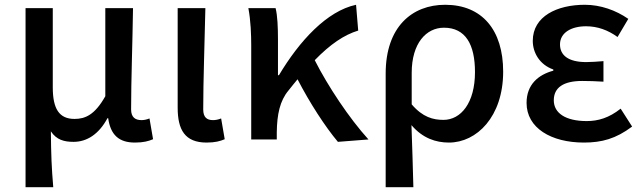

<svg xmlns="http://www.w3.org/2000/svg" viewBox="-20 -584 2689 804"><path d="M87 200H203C196 117 194 66 193 -34C217 2 249 10 288 10C344 10 394 -22 430 -89H433C443 -19 478 13 545 13C581 13 602 7 621 -1L606 -88C594 -83 582 -81 573 -81C546 -81 529 -93 529 -126C529 -246 535 -407 537 -550H421V-181C377 -103 337 -86 292 -86C228 -86 201 -128 201 -218V-550H87Z M845 13C881 13 902 7 921 -1L906 -88C894 -83 882 -81 872 -81C846 -81 831 -93 831 -126C831 -246 837 -407 840 -550H724V-133C724 -41 754 13 845 13Z M1523 0C1443 -88 1353 -223 1298 -332C1363 -399 1421 -438 1480 -456L1471 -564C1349 -538 1234 -413 1148 -269H1144V-419C1144 -469 1142 -519 1134 -550H1020C1030 -498 1032 -438 1032 -394V0H1139V-30C1140 -105 1152 -162 1188 -205C1201 -222 1214 -237 1226 -252C1277 -153 1342 -53 1395 10Z M1595 200H1711C1709 108 1706 35 1703 -60C1750 -5 1805 13 1860 13C1976 13 2087 -95 2087 -284C2087 -458 1999 -564 1844 -564C1705 -564 1595 -471 1595 -276ZM1837 -82C1794 -82 1750 -93 1704 -147V-279C1704 -403 1765 -468 1839 -468C1930 -468 1969 -397 1969 -282C1969 -153 1910 -82 1837 -82Z M2425 13C2500 13 2559 -3 2627 -54L2579 -129C2530 -90 2484 -77 2437 -77C2349 -77 2299 -110 2299 -164C2299 -217 2339 -245 2418 -245C2446 -245 2475 -244 2507 -242V-328C2480 -326 2457 -324 2435 -324C2359 -324 2325 -353 2325 -398C2325 -447 2372 -474 2434 -474C2482 -474 2526 -458 2566 -429L2611 -505C2559 -541 2495 -564 2429 -564C2313 -564 2211 -516 2211 -413C2211 -363 2240 -313 2297 -293V-288C2234 -271 2185 -230 2185 -153C2185 -48 2288 13 2425 13Z"/></svg>

Font: Noto Sans T Chinese Medium
Style: Regular
Weight: 500
Designer: Ryoko NISHIZUKA (kana & ideographs); Paul D. Hunt (Latin, Greek & Cyrillic); Wenlong ZHANG (bopomofo); Sandoll Communica
Foundry: Adobe Systems Incorporated
Version: Version 1.000;PS 1;hotconv 1.0.78;makeotf.lib2.5.61930